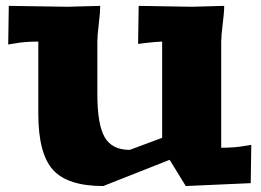

<svg xmlns="http://www.w3.org/2000/svg" viewBox="-20 -622 886 651"><path d="M740.2 -602.1Q740.2 -580.6 735.1 -540.3Q730 -500 730 -481V-121.1Q776.9 -121.1 808.1 -127L832 -130.9L830.1 -1L609.9 8.8L555.2 -80.1L330.1 8.8Q209 8.8 159.4 -46.4Q109.9 -101.6 109.9 -235.8V-481Q63.5 -481 32.2 -475.1L7.8 -471.2L9.8 -602.1L210 -599.1L319.8 -602.1Q319.8 -580.6 314.9 -540.3Q310.1 -500 310.1 -481V-303.2Q310.1 -199.7 335 -156.7Q359.9 -113.8 419.9 -113.8L529.8 -154.8V-481Q515.1 -481 472.2 -476.1L448.2 -473.1L450.2 -602.1L629.9 -599.1Z"/></svg>

Font: Zantroke
Style: Regular
Weight: 500
Foundry: gluk
Version: Version 0.36